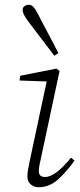

<svg xmlns="http://www.w3.org/2000/svg" viewBox="-20 -773 334 806"><path d="M95 -32Q95 -48 98 -62.5Q101 -77 106 -103L176 -431L62 -435L65 -455L217 -485L230 -475L153 -114Q149 -98 146 -81.5Q143 -65 143 -54Q143 -30 169 -30Q192 -30 219.5 -51.5Q247 -73 278 -111L293 -99Q261 -54 224.5 -20.5Q188 13 142 13Q123 13 109 1Q95 -11 95 -32ZM225 -550 208 -539Q181 -574 151 -614Q121 -654 98 -684Q75 -714 75 -731Q75 -742 83 -747.5Q91 -753 101 -753Q112 -753 121 -743Q130 -733 140 -713Q157 -679 181 -634.5Q205 -590 225 -550Z"/></svg>

Font: Source Serif Pro Light
Style: Italic
Weight: 300
Italic angle: -12°
Designer: Frank Grießhammer
Foundry: Adobe Systems Incorporated
Version: Version 3.001;hotconv 1.0.111;makeotfexe 2.5.65597